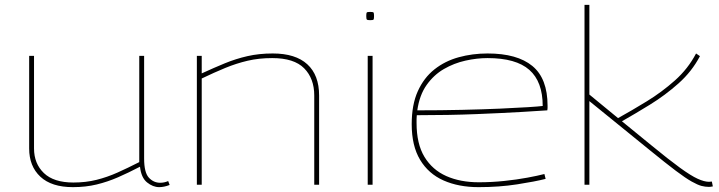

<svg xmlns="http://www.w3.org/2000/svg" viewBox="-20 -760 2958 790"><path d="M280 10Q192 10 146 -33Q100 -76 100 -149V-530H120V-149Q120 -87 160.5 -48Q201 -9 282 -9Q333 -9 377 -20Q421 -31 463.5 -50Q506 -69 553 -93V-530H573V-108Q573 -50 592.5 -29Q612 -8 639 -8Q656 -8 672 -15L678 1Q655 10 635 10Q609 10 585 -9.5Q561 -29 556 -74Q508 -49 465.5 -30.5Q423 -12 378 -1Q333 10 280 10Z M790 0V-530H810V-458Q860 -481 905 -499.5Q950 -518 998 -529Q1046 -540 1102 -540Q1196 -540 1244.5 -495.5Q1293 -451 1293 -367V0H1273V-367Q1273 -437 1231.5 -479Q1190 -521 1100 -521Q1045 -521 998.5 -510Q952 -499 907 -480.5Q862 -462 810 -437V0Z M1503 -677Q1492 -677 1489.5 -679.5Q1487 -682 1487 -694Q1487 -706 1489 -708.5Q1491 -711 1503 -711Q1515 -711 1517 -708.5Q1519 -706 1519 -694Q1519 -682 1517 -679.5Q1515 -677 1503 -677ZM1493 0V-530H1513V0Z M1949 10Q1867 10 1805 -17.5Q1743 -45 1708.5 -102.5Q1674 -160 1674 -249Q1674 -329 1699 -384.5Q1724 -440 1767.5 -474.5Q1811 -509 1867.5 -524.5Q1924 -540 1986 -540Q2108 -540 2170.5 -488.5Q2233 -437 2233 -325Q2233 -321 2233 -315.5Q2233 -310 2232 -306Q2205 -304 2128.5 -299.5Q2052 -295 1940 -290.5Q1828 -286 1695 -286Q1694 -278 1694 -270Q1694 -262 1694 -254Q1694 -168 1726.5 -114.5Q1759 -61 1816.5 -35.5Q1874 -10 1950 -10Q2003 -10 2055 -15.5Q2107 -21 2150 -29Q2193 -37 2220 -44L2225 -24Q2182 -13 2108 -1.5Q2034 10 1949 10ZM1697 -306Q1794 -306 1881 -308Q1968 -310 2037 -313Q2106 -316 2152 -319Q2198 -322 2213 -324Q2213 -424 2158 -472.5Q2103 -521 1986 -521Q1942 -521 1895 -510.5Q1848 -500 1806.5 -476Q1765 -452 1735.5 -410.5Q1706 -369 1697 -306Z M2897 9Q2882 9 2866.5 5Q2851 1 2826 -13Q2801 -27 2760.5 -57.5Q2720 -88 2655 -141L2405 -344V0H2385V-740H2405V-371L2523 -274Q2579 -305 2641 -343Q2703 -381 2757 -429Q2811 -477 2844 -540L2860 -529Q2827 -466 2772 -417Q2717 -368 2654.5 -329.5Q2592 -291 2539 -261L2659 -163Q2732 -103 2777.5 -70Q2823 -37 2850.5 -24.5Q2878 -12 2897 -12Q2902 -12 2909 -13L2913 7Q2903 9 2897 9Z"/></svg>

Font: Georama Extended Thin
Style: Regular
Weight: 100
Width: 7
Designer: Jean-Baptiste Levee
Foundry: Production Type
Version: Version 1.000